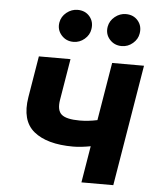

<svg xmlns="http://www.w3.org/2000/svg" viewBox="-54 -815 699 861"><g transform="rotate(5 295.5 -384.5)"><path d="M578.8 -545.5 488.3 0H344.8L372.2 -165.1Q351.9 -161.2 331.5 -158.9Q311.1 -156.6 293.3 -156.6Q175.8 -156.6 116.5 -205.1Q57.2 -253.6 74.6 -360.1L105.5 -546.2H247.9L217 -360.1Q209.2 -312.9 231 -294.2Q252.8 -275.6 312.9 -275.6Q350.9 -275.6 392 -284.4L435.4 -545.5ZM471.2 -624.6Q437.9 -624.6 416.7 -648.6Q395.6 -672.6 401.3 -706Q406.2 -733 428.6 -751.1Q451 -769.2 478 -769.2Q512.4 -769.2 532.5 -745.4Q552.6 -721.6 546.9 -687.9Q543 -661.9 521.1 -643.3Q499.3 -624.6 471.2 -624.6ZM253.9 -624.6Q220.5 -624.6 199.4 -649Q178.3 -673.3 183.9 -706Q188.6 -733 211.1 -751.1Q233.7 -769.2 260.7 -769.2Q295.1 -769.2 315.2 -745.4Q335.2 -721.6 329.5 -687.9Q325.6 -661.9 303.8 -643.3Q282 -624.6 253.9 -624.6Z"/></g></svg>

Font: Inter UI
Style: Bold Italic
Weight: 700
Italic angle: 9.39999°
Designer: Rasmus Andersson
Foundry: rsms
Version: 3.2;8d6f07862